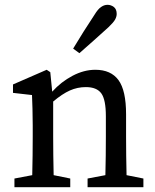

<svg xmlns="http://www.w3.org/2000/svg" viewBox="-20 -778 646 798"><path d="M376 -488Q441 -488 472.5 -445Q504 -402 504 -303V-210Q504 -175 504.5 -131.5Q505 -88 506 -50L576 -36V0H344V-36L418 -50Q419 -87 419.5 -131Q420 -175 420 -210V-295Q420 -364 401 -390Q382 -416 337 -416Q302 -416 270.5 -402Q239 -388 201 -356V-210Q201 -177 201.5 -132.5Q202 -88 203 -50L272 -36V0H40V-36L114 -50Q115 -88 115.5 -132Q116 -176 116 -210V-258Q116 -299 115 -326Q114 -353 113 -383L34 -392V-427L174 -488L189 -478L197 -397Q234 -438 281.5 -463Q329 -488 376 -488ZM284 -576Q326 -646 373 -717Q387 -740 400 -749Q413 -758 427 -758Q441 -758 453 -749Q465 -740 465 -720Q465 -709 458.5 -697Q452 -685 431 -665Q400 -637 370.5 -610.5Q341 -584 310 -557Z"/></svg>

Font: Source Serif Pro
Style: Regular
Weight: 400
Designer: Frank Grießhammer
Foundry: Adobe Systems Incorporated
Version: Version 2.000;PS 1.000;hotconv 16.6.51;makeotf.lib2.5.65220